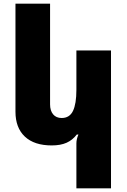

<svg xmlns="http://www.w3.org/2000/svg" viewBox="-20 -780 690 1043"><path d="M395 243V-1Q395 -24 406 -49H397Q374 -19 341.5 -4.5Q309 10 261 10Q166 10 115 -38Q64 -86 64 -173V-760H252V-213Q252 -179 268.5 -159Q285 -139 315 -139Q358 -139 376.5 -177.5Q395 -216 395 -292V-506H583V243Z"/></svg>

Font: Noto Sans Armenian Black
Style: Regular
Weight: 900
Designer: Monotype Design team
Foundry: Monotype Imaging Inc.
Version: Version 1.000